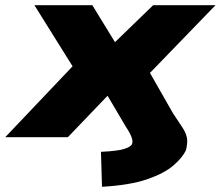

<svg xmlns="http://www.w3.org/2000/svg" viewBox="-60 -526 846 736"><path d="M331 190 327 56Q392 53 417.5 44.5Q443 36 446 26Q449 18 447 9Q445 0 439.5 -11.5Q434 -23 422 -41L347 -168H361L200 0H-40L262 -318L265 -197L72 -506H294L389 -351H367L527 -506H766L466 -196L477 -313L603 -92Q626 -58 639.5 -37Q653 -16 656.5 2Q660 20 653 49Q640 78 604.5 108.5Q569 139 503 161.5Q437 184 331 190Z"/></svg>

Font: Nunito Sans 7pt Expanded Black
Style: Italic
Weight: 900
Width: 7
Italic angle: -9°
Designer: Vernon Adams
Foundry: Vernon Adams
Version: Version 3.101;gftools[0.9.27]